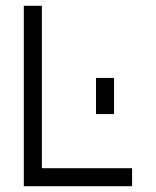

<svg xmlns="http://www.w3.org/2000/svg" viewBox="-20 -645 540 665"><path d="M437.5 0V-62.5H125V-625H62.5Q62.5 -625 62.5 0ZM312.5 -375Q312.5 -375 312.5 -250H375Q375 -250 375 -375Z"/></svg>

Font: Unifont
Style: Regular
Weight: 500
Version: Version 13.0.05